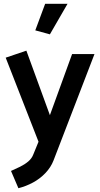

<svg xmlns="http://www.w3.org/2000/svg" viewBox="-20 -770 528 1012"><path d="M156 43Q148 65 129 81Q110 97 85.5 109Q61 121 38 131L77 222Q117 212 154 192Q191 172 219.5 142Q248 112 262 76L478 -485H360L243 -163L119 -503L10 -466L183 -23ZM243 -589 336 -750H218L166 -610Z"/></svg>

Font: Catamaran Thin SemiBold
Style: Regular
Weight: 600
Version: Version 2.000